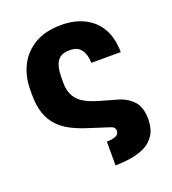

<svg xmlns="http://www.w3.org/2000/svg" viewBox="-136 -656 860 958"><g transform="rotate(-20 293.5 -177.5)"><path d="M313 198.7V72.3Q343.3 72.3 361.3 64Q378.4 56.2 378.4 37.1Q378.4 27.8 371.6 20Q365.2 13.7 347.2 8.8L235.8 -26.9Q194.8 -40.5 161.1 -58.1Q126 -75.7 99.6 -103.5Q72.3 -131.3 57.1 -172.9Q42 -213.9 42 -274.9V-299.8Q42 -371.1 70.3 -428.2Q99.1 -485.4 155.8 -519Q212.9 -552.7 298.3 -552.7Q365.7 -552.7 418.5 -526.9Q470.7 -501 500.5 -450.7Q530.3 -398.9 530.8 -323.7H374.5Q374 -367.2 354.5 -394Q335.9 -419.9 294.9 -419.9Q258.8 -419.9 240.7 -405.3Q222.7 -390.6 215.8 -363.8Q209 -336.4 209 -303.2V-277.8Q209 -233.4 226.6 -204.6Q242.2 -177.7 273.9 -160.2Q301.8 -144.5 345.2 -131.8L444.8 -103.5Q487.3 -89.8 516.6 -57.6Q544.9 -25.4 545.9 36.1Q544.9 87.4 525.9 118.2Q506.3 149.9 473.1 167.5Q439.9 184.6 397.9 191.4Q356.4 198.2 313 198.7Z"/></g></svg>

Font: My Font
Style: Regular
Weight: 500
Designer: Rasmus Andersson
Foundry: rsms
Version: Version 0.001